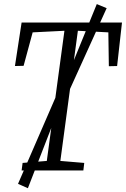

<svg xmlns="http://www.w3.org/2000/svg" viewBox="-20 -856 632 964"><path d="M88.5 0 93.5 -38 215 -48 303.5 -701.5 144 -693.5 98.5 -525.5 55 -524.5 88.5 -743H592.5L568 -524.5L526.5 -523.5L524 -693.5L371 -701.5L283 -48L403 -38L398.5 0ZM70.5 67 267.5 -387 290.5 -405.5 466 -835.5 515.5 -815 323 -390.5 299.5 -373.5 120 89Z"/></svg>

Font: Merriweather 24pt SemiCondensed Light
Style: Italic
Weight: 300
Width: 4
Italic angle: -7.8°
Designer: Eben Sorkin
Foundry: Eben Sorkin
Version: Version 2.101